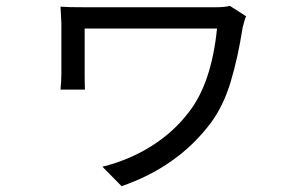

<svg xmlns="http://www.w3.org/2000/svg" viewBox="-20 -560 1040 660"><path d="M814 -465Q798 -362 773 -279Q748 -196 705 -138Q592 13 398 80L332 13Q422 -9 498.5 -56.5Q575 -104 628 -173Q707 -273 726 -462H271V-308Q271 -272 272 -252H188Q191 -282 191 -308V-480Q191 -486 188 -537Q210 -535 278 -535H718Q754 -535 770 -540L826 -504Q822 -497 814 -465Z"/></svg>

Font: Noto Sans SC
Style: Regular
Weight: 400
Designer: Ryoko NISHIZUKA ____ (kana & ideographs); Paul D. Hunt (Latin, Greek & Cyrillic); Wenlong ZHANG ___ (bopomofo); Sandoll 
Foundry: Adobe Systems Incorporated
Version: Version 1.004